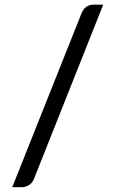

<svg xmlns="http://www.w3.org/2000/svg" viewBox="-20 -758 496 824"><path d="M126.5 8Q119.5 27 104.5 36.2Q89.5 45.5 73.5 45.5H32.5L330.5 -702.5Q337.5 -719.5 350.8 -728.8Q364 -738 381.5 -738H423Z"/></svg>

Font: LatoLatin Medium
Style: Regular
Weight: 500
Designer: Lukasz Dziedzic with Adam Twardoch and Botio Nikoltchev
Foundry: tyPoland Lukasz Dziedzic
Version: Version 2.015; 2015-08-06; http://www.latofonts.com/